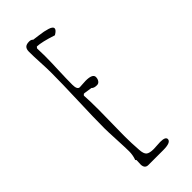

<svg xmlns="http://www.w3.org/2000/svg" viewBox="-220 -699 752 752"><g transform="rotate(-45 156.0 -323.0)"><path d="M90.3 -20.5Q89.8 -14.6 89.8 -7.8Q91.3 13.2 109.9 13.2H192.4Q235.8 13.2 235.8 -4.9Q235.8 -18.1 206.5 -18.1L187.5 -17.1L169.4 -16.1Q145.5 -16.1 136.7 -23.7Q127.9 -31.2 126.5 -54.2Q123.5 -94.7 123.5 -133.8L124.5 -205.1L125.5 -275.9Q125.5 -332 123.5 -355V-357.9L128.4 -362.8H132.8L165.5 -357.9Q171.9 -350.1 188.5 -350.1Q197.8 -350.1 203.1 -357.7Q208.5 -365.2 208.5 -376Q208 -394 169.4 -394Q167 -394 152.3 -393.1L135.7 -392.1Q121.6 -392.1 121.6 -419.9Q121.6 -451.2 123.5 -497.6Q125.5 -543.9 125.5 -575.2Q125.5 -599.6 124.5 -618.2L129.4 -624Q155.8 -623 210.4 -605Q229 -615.7 229 -625Q229 -634.3 210.4 -640.1Q191.9 -646 167 -648.9Q144 -651.4 137.7 -652.8Q132.8 -659.2 121.6 -659.2Q106 -659.2 99.4 -652.3Q92.8 -645.5 92.8 -630.9Q92.8 -606.4 94.7 -571.3Q96.7 -535.6 96.7 -511.2Q96.7 -454.1 93.3 -360.4Q89.8 -266.6 89.8 -210Q89.8 -192.9 92.3 -144Q94.7 -95.2 94.7 -78.1Q94.7 -57.1 87.4 -37.1L90.8 -33.2Q90.8 -26.4 90.3 -20.5Z"/></g></svg>

Font: Amatica SC
Style: Regular
Weight: 400
Designer: Vernon Adams, Ben Nathan
Foundry: newtypography
Version: Version 2.001